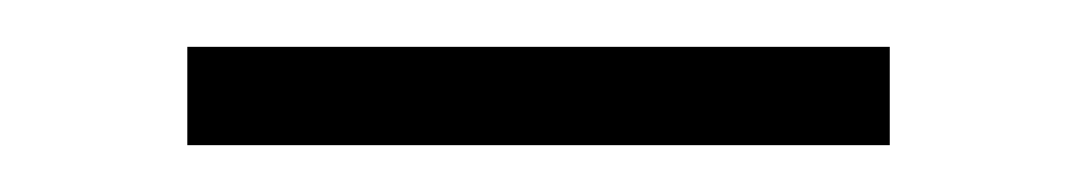

<svg xmlns="http://www.w3.org/2000/svg" viewBox="-20 -356 460 82"><path d="M60 -336H360V-294H60Z"/></svg>

Font: Tap Sans
Style: Regular
Weight: 400
Designer: Tap Payments
Foundry: Tap Payments
Version: Version 1.001;Glyphs 3.1.2 (3151)